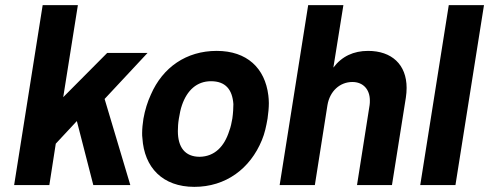

<svg xmlns="http://www.w3.org/2000/svg" viewBox="-20 -720 1903 747"><path d="M35 0H172L197 -161L279 -249L343 0H487L387 -335L554 -514H397L226 -342L283 -700H146Z M736 7C858 7 953 -63 999 -175C1010 -201 1016 -230 1021 -259C1024 -280 1026 -301 1026 -319C1026 -330 1025 -340 1024 -349C1011 -455 941 -522 823 -522C705 -522 613 -458 567 -352C554 -324 544 -292 538 -258C535 -239 533 -219 533 -202C533 -195 533 -189 534 -183C541 -68 613 7 736 7ZM757 -110C699 -110 672 -148 672 -210C672 -225 673 -241 676 -259C679 -278 683 -297 688 -311C708 -369 746 -404 801 -404C857 -404 884 -372 888 -315C888 -302 887 -280 884 -259C881 -243 878 -226 872 -211C853 -150 815 -111 757 -110Z M1412 -522C1356 -522 1310 -501 1277 -457L1316 -700H1179L1068 0H1205L1254 -311C1263 -365 1302 -401 1351 -401C1393 -401 1419 -372 1419 -329C1419 -323 1419 -317 1418 -311L1369 0H1505L1559 -340C1561 -353 1562 -366 1562 -378C1562 -469 1504 -522 1412 -522Z M1615 0H1752L1863 -700H1726Z"/></svg>

Font: Arthouse Owned
Style: Bold Italic
Weight: 700
Italic angle: -10°
Designer: Jeremy Tribby
Foundry: Tribby Type
Version: Version 1.000;PS 001.000;hotconv 1.0.88;makeotf.lib2.5.64775